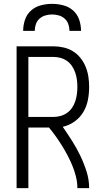

<svg xmlns="http://www.w3.org/2000/svg" viewBox="-20 -975 540 995"><path d="M66 0V-735H257Q283 -735 309.5 -729Q336 -723 358.5 -709Q381 -695 397.5 -674Q414 -653 424 -628.5Q434 -604 438 -577.5Q442 -551 442 -524Q442 -491 435.5 -457Q429 -423 411.5 -394Q394 -365 366 -345Q338 -325 305 -318Q330 -282 353.5 -245Q377 -208 396 -168.5Q415 -129 428.5 -86.5Q442 -44 442 0H381Q381 -29 374 -58Q367 -87 356 -114Q345 -141 331.5 -167Q318 -193 302.5 -218Q287 -243 270 -267Q253 -291 234 -314H127V0ZM127 -369H257Q275 -369 293.5 -374Q312 -379 327.5 -390Q343 -401 353.5 -416.5Q364 -432 370 -450Q376 -468 378.5 -487Q381 -506 381 -524Q381 -543 378.5 -562Q376 -581 370 -598.5Q364 -616 353.5 -632Q343 -648 327.5 -659Q312 -670 293.5 -675Q275 -680 257 -680H127ZM100 -815Q100 -844 109.5 -872.5Q119 -901 141 -920.5Q163 -940 192 -947.5Q221 -955 250 -955Q279 -955 308 -947.5Q337 -940 359 -920.5Q381 -901 390.5 -872.5Q400 -844 400 -815H340Q340 -833 334 -850Q328 -867 315 -878.5Q302 -890 285 -895Q268 -900 250 -900Q232 -900 215 -895Q198 -890 185 -878.5Q172 -867 166 -850Q160 -833 160 -815Z"/></svg>

Font: Iosevka Curly Light
Style: Regular
Weight: 300
Monospace: yes
Designer: Belleve Invis
Foundry: Belleve Invis
Version: Version 22.1.2; ttfautohint (v1.8.4)